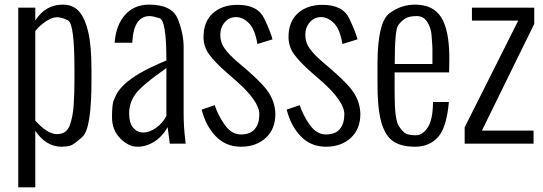

<svg xmlns="http://www.w3.org/2000/svg" viewBox="-20 -618 2335 826"><path d="M244.6 13.2Q178.2 13.2 131.8 -55.2V188H58.6V-585H131.8V-529.8Q175.8 -598.1 250 -598.1Q294.9 -598.1 320.6 -568.4Q346.2 -538.6 359.9 -479.2Q373.5 -419.9 373.5 -318.4V-272Q373.5 -64.9 335.2 -30Q296.9 4.9 281.2 9Q265.6 13.2 244.6 13.2ZM300.3 -272.5V-318.8Q300.3 -516.1 272.9 -530Q245.6 -543.9 225.6 -543.9Q205.6 -543.9 179.7 -527.6Q153.8 -511.2 131.8 -484.9V-99.1Q184.1 -41 225.1 -41Q266.1 -41 280 -78.6Q293.9 -116.2 297.1 -167.5Q300.3 -218.8 300.3 -272.5Z M624 -548.8Q555.2 -548.8 549.3 -437.5V-434.1H473.1Q479 -510.7 518.3 -554.4Q557.6 -598.1 621.6 -598.1Q720.7 -598.1 745.4 -535.2Q770 -472.2 770 -416V-134.8Q770 -69.3 776.9 -18.6L778.8 0H710.4L701.2 -70.8Q677.7 -29.8 643.3 -8.3Q608.9 13.2 570.8 13.2Q532.7 13.2 497.3 -22.7Q461.9 -58.6 461.9 -113.3Q461.9 -168 468.8 -185.1Q475.6 -202.1 483.6 -217Q491.7 -231.9 515.1 -254.9Q538.6 -277.8 582 -303.2Q625.5 -328.6 695.8 -357.9V-362.8Q695.8 -530.8 666.3 -539.8Q636.7 -548.8 624 -548.8ZM695.8 -119.1V-325.2Q587.9 -249.5 561.8 -211.9Q535.6 -174.3 535.6 -131.3Q535.6 -88.4 553.2 -68.1Q570.8 -47.9 596.7 -47.9Q622.6 -47.9 651.1 -67.9Q679.7 -87.9 695.8 -119.1Z M1095.7 -126.5Q1095.7 -182.6 995.6 -270.5L953.1 -307.6Q904.8 -350.1 880.1 -383.5Q855.5 -417 855.5 -458.5Q855.5 -524.4 895.5 -560.8Q935.5 -597.2 1002.4 -597.2Q1088.9 -597.2 1116.9 -538.1Q1145 -479 1152.3 -448.7L1087.4 -428.7Q1077.1 -491.7 1051 -518.1Q1024.9 -544.4 995.6 -544.4Q966.3 -544.4 947 -522.2Q927.7 -500 927.7 -467.8Q927.7 -435.5 946.5 -409.2Q965.3 -382.8 1001 -352.5L1047.4 -312.5Q1119.1 -250 1141.4 -210.9Q1163.6 -171.9 1164.6 -127.9Q1164.6 -62.5 1123.3 -24.7Q1082 13.2 1016.6 13.2Q951.2 13.2 908 -32Q864.7 -77.1 847.7 -146.5L903.8 -165.5Q917.5 -122.6 946.8 -81.1Q976.1 -39.6 1016.6 -39.6Q1057.1 -39.6 1076.4 -63Q1095.7 -86.4 1095.7 -126.5Z M1461.4 -126.5Q1461.4 -182.6 1361.3 -270.5L1318.8 -307.6Q1270.5 -350.1 1245.8 -383.5Q1221.2 -417 1221.2 -458.5Q1221.2 -524.4 1261.2 -560.8Q1301.3 -597.2 1368.2 -597.2Q1454.6 -597.2 1482.7 -538.1Q1510.7 -479 1518.1 -448.7L1453.1 -428.7Q1442.9 -491.7 1416.7 -518.1Q1390.6 -544.4 1361.3 -544.4Q1332 -544.4 1312.7 -522.2Q1293.5 -500 1293.5 -467.8Q1293.5 -435.5 1312.3 -409.2Q1331.1 -382.8 1366.7 -352.5L1413.1 -312.5Q1484.9 -250 1507.1 -210.9Q1529.3 -171.9 1530.3 -127.9Q1530.3 -62.5 1489 -24.7Q1447.8 13.2 1382.3 13.2Q1316.9 13.2 1273.7 -32Q1230.5 -77.1 1213.4 -146.5L1269.5 -165.5Q1283.2 -122.6 1312.5 -81.1Q1341.8 -39.6 1382.3 -39.6Q1422.9 -39.6 1442.1 -63Q1461.4 -86.4 1461.4 -126.5Z M1765.6 -598.1Q1844.2 -598.1 1878.7 -542.5Q1913.1 -486.8 1913.1 -366.7Q1913.1 -330.1 1912.1 -306.6H1677.7V-217.3Q1677.7 -103 1695.6 -75.9Q1713.4 -48.8 1728 -42.5Q1742.7 -36.1 1770 -36.1Q1797.4 -36.1 1819.8 -69.1Q1842.3 -102.1 1842.8 -179.2H1911.1Q1901.4 -69.3 1864.3 -28.1Q1827.1 13.2 1765.6 13.2Q1704.1 13.2 1669.7 -11.5Q1635.3 -36.1 1619.1 -97.4Q1603 -158.7 1604 -269.5V-351.1Q1605.5 -523.4 1655.5 -560.8Q1705.6 -598.1 1765.6 -598.1ZM1678.2 -342.8H1840.3Q1839.8 -362.3 1840.3 -382.3Q1840.8 -402.3 1839.8 -422.6Q1838.9 -442.9 1836.2 -470.9Q1833.5 -499 1817.9 -523.9Q1802.2 -548.8 1772.5 -548.8Q1742.2 -548.8 1724.9 -539.1Q1707.5 -529.3 1692.9 -509Q1678.2 -488.8 1678.2 -342.8Z M1979 0V-70.3L2209.5 -529.3H2010.3V-585H2278.3V-515.1L2053.2 -56.2H2275.4V0Z"/></svg>

Font: Oswald-Light
Style: Light
Weight: 300
Designer: vernon adams
Foundry: vernon adams
Version: Version ; ttfautohint (v0.92.18-e454-dirty) -l 8 -r 50 -G 20